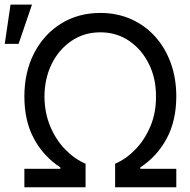

<svg xmlns="http://www.w3.org/2000/svg" viewBox="-64 -792 802 812"><path d="M39.1 0V-78.1H191.4V-84Q120.6 -129.9 79.8 -205.1Q39.1 -280.3 39.1 -383.8Q39.1 -487.3 80.3 -567.1Q121.6 -647 194.1 -692.1Q266.6 -737.3 360.4 -737.3Q430.7 -737.3 489.5 -711.4Q548.3 -685.5 591.3 -638.2Q634.3 -590.8 658 -526.1Q681.6 -461.4 681.6 -383.8Q681.2 -280.3 640.4 -205.1Q599.6 -129.9 529.3 -84V-78.1H681.6V0H422.9V-99.6Q469.7 -119.6 509 -160.4Q548.3 -201.2 572.3 -258.3Q596.2 -315.4 595.7 -383.8Q596.2 -460 565.9 -521.2Q535.6 -582.5 482.4 -618.9Q429.2 -655.3 360.4 -655.3Q291.5 -655.3 238 -618.9Q184.6 -582.5 154.5 -521.2Q124.5 -460 124 -383.8Q124.5 -315.4 148.2 -258.3Q171.9 -201.2 211.4 -160.4Q251 -119.6 297.9 -99.6V0ZM-43.9 -606.4 -19.5 -772.5H71.3L14.6 -606.4Z"/></svg>

Font: Inter Tight
Style: Regular
Weight: 400
Designer: Rasmus Andersson
Foundry: rsms
Version: Version 3.002